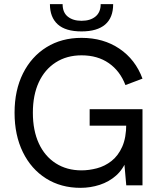

<svg xmlns="http://www.w3.org/2000/svg" viewBox="-20 -891 771 923"><path d="M367 12Q273 12 201.5 -33Q130 -78 90 -159.5Q50 -241 50 -349Q50 -457 90.5 -538Q131 -619 203.5 -664Q276 -709 372 -709Q477 -709 554 -657Q631 -605 665 -513L583 -482Q557 -550 503 -587.5Q449 -625 372 -625Q301 -625 248 -591Q195 -557 166.5 -495.5Q138 -434 138 -349Q138 -264 166.5 -202Q195 -140 248 -106Q301 -72 372 -72Q408 -72 446 -82Q484 -92 516 -117Q548 -142 567.5 -185.5Q587 -229 587 -296V-347L607 -287H411V-366H665V0H587L575 -136L590 -125Q572 -77 538 -47Q504 -17 459.5 -2.5Q415 12 367 12ZM372 -740Q295 -740 257.5 -774Q220 -808 220 -871H281Q281 -831 306 -811Q331 -791 372 -791Q414 -791 439 -811.5Q464 -832 464 -871H524Q524 -806 485.5 -773Q447 -740 372 -740Z"/></svg>

Font: Hanken Grotesk
Style: Regular
Weight: 400
Designer: Alfredo Marco Pradil
Foundry: Hanken Design Co.
Version: Version 3.013